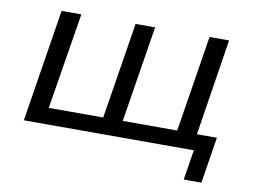

<svg xmlns="http://www.w3.org/2000/svg" viewBox="-70 -591 1090 823"><g transform="rotate(10 475.0 -179.5)"><path d="M776 131 797 0H57L135 -490H221L153 -71H390L457 -490H542L475 -71H712L779 -490H864L798 -70H885L853 131Z"/></g></svg>

Font: Nunito Sans 10pt SemiExpanded
Style: Italic
Weight: 400
Width: 6
Italic angle: -9°
Designer: Vernon Adams
Foundry: Vernon Adams
Version: Version 3.101;gftools[0.9.27]